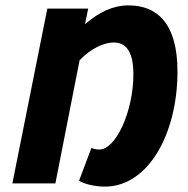

<svg xmlns="http://www.w3.org/2000/svg" viewBox="-20 -682 700 714"><path d="M370 12C532 12 640 -186 640 -416C640 -593 566 -662 458 -662C401 -662 350 -638 296 -592L308 -650H156L26 0H186L276 -458C318 -502 367 -524 403 -524C449 -524 476 -490 476 -406C476 -266 410 -126 350 -126C338 -126 328 -128 320 -132L274 -10C294 3 335 12 370 12Z"/></svg>

Font: Source Sans Pro Black
Style: Italic
Weight: 900
Italic angle: -11°
Designer: Paul D. Hunt
Foundry: Adobe Systems Incorporated
Version: Version 3.006;hotconv 1.0.111;makeotfexe 2.5.65597